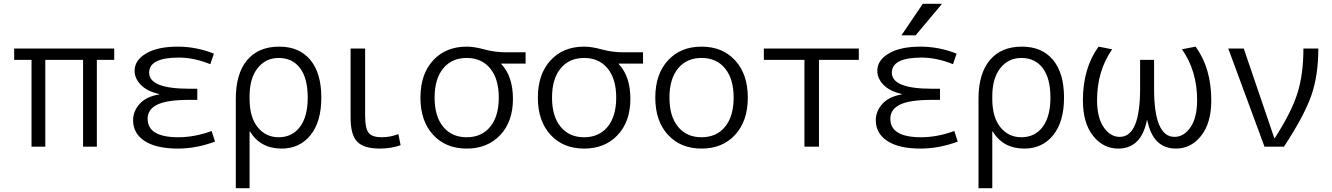

<svg xmlns="http://www.w3.org/2000/svg" viewBox="-20 -777 7053 1017"><path d="M420 -460H220V0H147V-460H55V-520H585V-460H493V0H420Z M823 -277V-279Q760 -293 726.5 -327Q693 -361 693 -402Q693 -458 754 -494Q815 -530 922 -530Q1019 -530 1113 -493L1094 -437Q1007 -472 928 -472Q770 -472 770 -392Q770 -307 982 -307H1025V-248H982Q865 -248 813.5 -223Q762 -198 762 -148Q762 -50 925 -50Q1010 -50 1101 -83L1119 -27Q1020 10 922 10Q808 10 746.5 -30Q685 -70 685 -140Q685 -188 719.5 -226.5Q754 -265 823 -277Z M1229 220V-253Q1229 -387 1289 -458.5Q1349 -530 1459 -530Q1565 -530 1623.5 -460Q1682 -390 1682 -260Q1682 -132 1624.5 -61Q1567 10 1472 10Q1359 10 1304 -81H1302V220ZM1610 -260Q1610 -362 1569.5 -416Q1529 -470 1456 -470Q1387 -470 1344.5 -416Q1302 -362 1302 -267V-253Q1302 -156 1345 -103Q1388 -50 1456 -50Q1527 -50 1568.5 -104.5Q1610 -159 1610 -260Z M1914 -520V-167Q1914 -96 1933 -73Q1952 -50 2002 -50Q2048 -50 2090 -67L2102 -8Q2051 10 1992 10Q1907 10 1872 -26.5Q1837 -63 1837 -153V-520Z M2452 -530Q2492 -530 2546.5 -515Q2601 -500 2660 -500H2764V-440H2635V-438Q2697 -373 2697 -253Q2697 -133 2629.5 -61.5Q2562 10 2452 10Q2341 10 2274 -63Q2207 -136 2207 -260Q2207 -384 2274 -457Q2341 -530 2452 -530ZM2327.5 -105.5Q2373 -50 2452 -50Q2531 -50 2576.5 -105.5Q2622 -161 2622 -260Q2622 -359 2576.5 -414.5Q2531 -470 2452 -470Q2373 -470 2327.5 -414.5Q2282 -359 2282 -260Q2282 -161 2327.5 -105.5Z M3074 -530Q3114 -530 3168.5 -515Q3223 -500 3282 -500H3386V-440H3257V-438Q3319 -373 3319 -253Q3319 -133 3251.5 -61.5Q3184 10 3074 10Q2963 10 2896 -63Q2829 -136 2829 -260Q2829 -384 2896 -457Q2963 -530 3074 -530ZM2949.5 -105.5Q2995 -50 3074 -50Q3153 -50 3198.5 -105.5Q3244 -161 3244 -260Q3244 -359 3198.5 -414.5Q3153 -470 3074 -470Q2995 -470 2949.5 -414.5Q2904 -359 2904 -260Q2904 -161 2949.5 -105.5Z M3820.5 -414.5Q3775 -470 3696 -470Q3617 -470 3571.5 -414.5Q3526 -359 3526 -260Q3526 -161 3571.5 -105.5Q3617 -50 3696 -50Q3775 -50 3820.5 -105.5Q3866 -161 3866 -260Q3866 -359 3820.5 -414.5ZM3874 -63Q3807 10 3696 10Q3585 10 3518 -63Q3451 -136 3451 -260Q3451 -384 3518 -457Q3585 -530 3696 -530Q3807 -530 3874 -457Q3941 -384 3941 -260Q3941 -136 3874 -63Z M4318 -460V0H4241V-460H4026V-520H4529V-460Z M4757 -277V-279Q4694 -293 4660.5 -327Q4627 -361 4627 -402Q4627 -458 4688 -494Q4749 -530 4856 -530Q4953 -530 5047 -493L5028 -437Q4941 -472 4862 -472Q4704 -472 4704 -392Q4704 -307 4916 -307H4959V-248H4916Q4799 -248 4747.5 -223Q4696 -198 4696 -148Q4696 -50 4859 -50Q4944 -50 5035 -83L5053 -27Q4954 10 4856 10Q4742 10 4680.5 -30Q4619 -70 4619 -140Q4619 -188 4653.5 -226.5Q4688 -265 4757 -277ZM4830 -590H4755L4868 -757H4970Z M5163 220V-253Q5163 -387 5223 -458.5Q5283 -530 5393 -530Q5499 -530 5557.5 -460Q5616 -390 5616 -260Q5616 -132 5558.5 -61Q5501 10 5406 10Q5293 10 5238 -81H5236V220ZM5544 -260Q5544 -362 5503.5 -416Q5463 -470 5390 -470Q5321 -470 5278.5 -416Q5236 -362 5236 -267V-253Q5236 -156 5279 -103Q5322 -50 5390 -50Q5461 -50 5502.5 -104.5Q5544 -159 5544 -260Z M6396 -245Q6396 -126 6342.5 -58Q6289 10 6209 10Q6087 10 6057 -140H6055Q6025 10 5903 10Q5823 10 5769.5 -58Q5716 -126 5716 -245Q5716 -416 5799 -530L5871 -516Q5791 -401 5791 -247Q5791 -154 5826 -103Q5861 -52 5911 -52Q6019 -52 6019 -307V-460H6093V-307Q6093 -52 6201 -52Q6251 -52 6286 -103Q6321 -154 6321 -247Q6321 -401 6241 -516L6313 -530Q6396 -416 6396 -245Z M6732 -45Q6820 -181 6852 -282Q6884 -383 6884 -520H6963Q6963 -378 6926 -271.5Q6889 -165 6781 0H6678L6486 -520H6568L6730 -45Z"/></svg>

Font: Mplus 1p
Style: Regular
Weight: 400
Version: Version 1.061